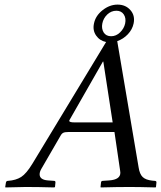

<svg xmlns="http://www.w3.org/2000/svg" viewBox="-20 -820 707 842"><path d="M490.2 -772.9Q467.8 -772.9 450.2 -756.3Q433.1 -739.7 428.7 -716.8Q424.3 -694.8 434.6 -677.7Q445.3 -661.1 467.3 -661.1Q489.3 -661.1 506.6 -678Q523.9 -694.8 528.8 -716.8Q533.7 -740.2 522.9 -756.6Q512.2 -772.9 490.2 -772.9ZM392.1 -716.8Q398.9 -751 429.9 -775.4Q460.9 -799.8 495.6 -799.8Q530.8 -799.8 552 -775.6Q573.2 -751.5 565.9 -716.8Q560.5 -690.9 540.8 -669.9Q521 -648.9 494.1 -639.6Q495.1 -635.7 496.1 -627.9L587.9 -85.9Q592.3 -56.6 605.7 -43.7Q619.1 -30.8 647.9 -27.8L658.2 -26.9Q667 -26.9 666 -19L664.1 0L662.1 2Q591.8 0 548.8 0Q494.1 0 421.9 2L420.9 0L422.9 -19Q423.3 -26.9 431.2 -26.9L459 -28.8Q507.8 -32.2 507.8 -62.5Q507.8 -64.9 506.8 -71.8L481.9 -241.2H282.2Q265.1 -241.2 257.8 -237.8Q250.5 -234.4 245.1 -224.1L161.1 -79.1Q153.8 -66.4 153.8 -55.7Q153.8 -31.7 189.9 -28.8L216.8 -26.9Q224.1 -26.9 223.1 -19L221.2 0L217.8 2Q147.5 0 92.8 0Q76.2 0 3.9 2L2.9 0L5.9 -19Q7.3 -26.9 15.1 -26.9Q49.8 -29.3 72.8 -43.9Q95.7 -58.6 122.1 -102.1L437 -622.1Q438.5 -625 445.3 -635.7Q417 -641.6 401.4 -664.3Q385.7 -687 392.1 -716.8ZM307.1 -283.2H474.1L433.1 -549.8H431.2L286.1 -295.9Q283.7 -292 283.7 -290Q283.7 -283.2 307.1 -283.2Z"/></svg>

Font: Linux Libertine G
Style: Italic
Weight: 400
Italic angle: -12°
Designer: Philipp H. Poll
Foundry: Philipp H. Poll
Version: Version 5.1.3